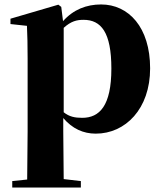

<svg xmlns="http://www.w3.org/2000/svg" viewBox="-20 -583 729 862"><path d="M410 17C543 17 654 -94 654 -276C654 -461 557 -563 434 -563C368 -563 309 -540 263 -488L255 -552L242 -562L27 -499V-475L101 -467C103 -419 104 -385 104 -320V7L102 223L35 230V259H343V230L266 221L264 6V-53C305 -5 354 17 410 17ZM266 -458C299 -488 325 -494 355 -494C434 -494 480 -438 480 -275C480 -108 427 -54 349 -54C316 -54 291 -59 266 -79Z"/></svg>

Font: Noto Serif CJK HK Black
Style: Regular
Weight: 900
Designer: Ryoko NISHIZUKA 西塚涼子 (kana & ideographs); Frank Grießhammer (Latin, Greek & Cyrillic); Wenlong ZHANG 张文龙 (bopomofo); San
Foundry: Adobe
Version: Version 2.001;hotconv 1.1.0;makeotfexe 2.6.0